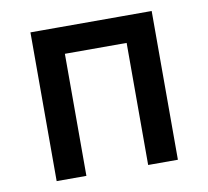

<svg xmlns="http://www.w3.org/2000/svg" viewBox="-64 -588 713 658"><g transform="rotate(-10 293.0 -259.0)"><path d="M400.4 0V-517.6H503.9V0ZM82 0V-517.6H185.5V0ZM112.3 -424.8V-517.6H488.8V-424.8Z"/></g></svg>

Font: Cascadia Code
Style: Regular
Weight: 400
Designer: Aaron Bell
Foundry: Saja Typeworks
Version: Version 2404.023